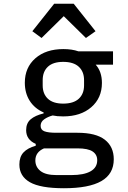

<svg xmlns="http://www.w3.org/2000/svg" viewBox="-20 -789 680 1021"><path d="M83 86Q83 45 105 21.5Q127 -2 170 -14V-24Q119 -46 119 -97Q119 -134 143 -154.5Q167 -175 212 -186V-191Q164 -212 138 -253Q112 -294 112 -349Q112 -430 168 -479Q224 -528 317 -528Q363 -528 397 -516H581V-445H489Q522 -408 522 -348Q522 -268 465.5 -219Q409 -170 316 -170Q283 -170 260 -175Q234 -168 215 -154.5Q196 -141 196 -120Q196 -98 217 -90.5Q238 -83 278 -83H392Q490 -83 537.5 -46Q585 -9 585 58Q585 136 519 174Q453 212 320 212Q195 212 139 180Q83 148 83 86ZM280 142H360Q426 142 461.5 122Q497 102 497 63Q497 33 472.5 16.5Q448 0 392 0H214Q168 20 168 64Q168 99 195.5 120.5Q223 142 280 142ZM316 -238Q371 -238 399 -264Q427 -290 427 -335V-363Q427 -408 399 -434Q371 -460 316 -460Q262 -460 234.5 -434Q207 -408 207 -363V-335Q207 -290 234.5 -264Q262 -238 316 -238ZM372 -769 488 -623 437 -587 319 -703 201 -587 152 -623 268 -769Z"/></svg>

Font: Writer
Style: Regular
Weight: 400
Monospace: yes
Designer: Mike Abbink, Paul van der Laan, Pieter van Rosmalen
Foundry: Bold Monday
Version: Version 2.001 2020